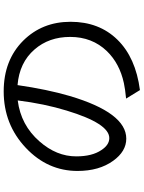

<svg xmlns="http://www.w3.org/2000/svg" viewBox="111 -865 778 1040"><g transform="rotate(-90 500.0 -345.0)"><path d="M421 -373Q458 -494 476 -638Q342 -621 254 -520Q173 -428 173 -321Q173 -235 207 -185Q235 -142 272 -142Q351 -142 421 -373ZM486 -51Q538 -56 570 -63Q676 -86 743 -155Q820 -235 820 -354Q820 -469 752 -547Q681 -629 559 -639Q536 -479 500 -356Q409 -50 269 -50Q200 -50 149 -121Q94 -197 94 -314Q94 -476 219 -594Q346 -714 525 -714Q694 -714 800 -608Q902 -505 902 -352Q902 -197 805 -98Q708 1 532 24Z"/></g></svg>

Font: Source Han Sans K Regular
Style: Regular
Weight: 400
Designer: Ryoko NISHIZUKA  (kana & ideographs); Paul D. Hunt (Latin, Greek & Cyrillic); Wenlong ZHANG  (bopomofo); Sandoll Communi
Foundry: Adobe Systems Incorporated
Version: Version 1.00 July 18, 2014, initial release